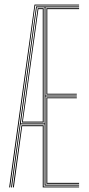

<svg xmlns="http://www.w3.org/2000/svg" viewBox="-20 -820 391 840"><path d="M20 0 131 -800H326V-796H134L24.2 0ZM28.2 0 138 -792H326V-788H179V-402H316V-398H179V-12H326V-8H175V-276H70L32.2 0ZM36.2 0 74 -272H171V-4H326V0H167V-268H77L40.5 0ZM71 -280H175V-788H141ZM76 -284 145 -784H171V-284ZM80 -288H167V-780H148ZM183 -406V-784H326V-780H187V-410H316V-406ZM183 -16V-394H316V-390H187V-20H326V-16Z"/></svg>

Font: Big Shoulders Inline Display Thin Thin
Style: Regular
Weight: 250
Version: Version 2.002